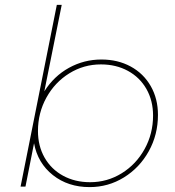

<svg xmlns="http://www.w3.org/2000/svg" viewBox="-20 -762 716 784"><path d="M625 -293Q625 -212 587.5 -144.5Q550 -77 486 -37.5Q422 2 346 2Q258 2 196 -47Q134 -96 119 -177L84 0H64L212 -742H232L161 -389Q200 -451 261.5 -485Q323 -519 394 -519Q461 -519 513.5 -490.5Q566 -462 595.5 -410.5Q625 -359 625 -293ZM135 -227Q135 -166 162 -118.5Q189 -71 237.5 -44.5Q286 -18 348 -18Q418 -18 477 -54.5Q536 -91 570.5 -153.5Q605 -216 605 -290Q605 -351 578 -398.5Q551 -446 502.5 -472.5Q454 -499 392 -499Q322 -499 263 -462.5Q204 -426 169.5 -363.5Q135 -301 135 -227Z"/></svg>

Font: Gontserrat Thin
Style: Italic
Weight: 250
Italic angle: -11.3°
Designer: Julieta Ulanovsky
Foundry: Julieta Ulanovsky
Version: Version 6.001